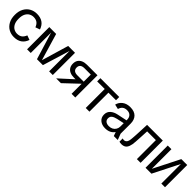

<svg xmlns="http://www.w3.org/2000/svg" viewBox="339 -1815 3120 3120"><g transform="rotate(45 1898.5 -255.5)"><path d="M277.4 12Q208.8 12 153.7 -19.2Q98.7 -50.4 66 -110.4Q33.4 -170.4 33.4 -255.7Q33.4 -341.2 66 -400.7Q98.7 -460.3 153.7 -491.5Q208.8 -522.7 277.4 -522.7Q359 -522.7 412.5 -486.6Q466 -450.5 491 -376L413.8 -348.3Q393.4 -401 360 -424.2Q326.6 -447.4 275.3 -447.4Q235.7 -447.4 200.6 -427.7Q165.6 -408.1 143.7 -366Q121.8 -323.8 121.8 -255.7Q121.8 -187.7 143.7 -145.1Q165.6 -102.6 200.6 -82.9Q235.7 -63.3 275.3 -63.3Q326.4 -63.3 359.8 -86.9Q393.2 -110.5 413.8 -163.2L491 -135.5Q466 -62 412.4 -25Q358.8 12 277.4 12Z M570.9 0V-510.7H728.4L866.3 -45L1004.1 -510.7H1161.6V0H1077.5V-468.5L934.5 0H798L655 -468.5V0Z M1593.4 0V-232.4H1542.4L1537.9 -212.5H1436Q1381.8 -212.5 1342.3 -230.1Q1302.9 -247.7 1282.2 -281.1Q1261.4 -314.5 1261.4 -361.6Q1261.4 -409.7 1282.2 -442.5Q1302.9 -475.4 1342.3 -493Q1381.8 -510.7 1436 -510.7H1678.4V0ZM1238.4 0 1522 -258.2 1620.4 -256.8 1348.5 0ZM1447.8 -278.6H1593.4V-441.8H1447.8Q1399 -441.8 1374 -421Q1349.1 -400.2 1349.1 -360.2Q1349.1 -320.3 1374 -299.4Q1399 -278.6 1447.8 -278.6Z M1918.8 0V-480.7H2003.8V0ZM1745 -436.6V-510.7H2177.6V-436.6Z M2373 12Q2298.8 12 2251.3 -27.5Q2203.9 -67 2203.9 -134.2Q2203.9 -199.7 2248.5 -238.6Q2293.2 -277.5 2361.3 -291.2L2575.2 -336.3V-271.6L2402.6 -234Q2350.7 -222.2 2321.8 -200.4Q2293 -178.7 2293 -138Q2293 -98.7 2319.8 -77.3Q2346.6 -55.9 2393.3 -55.9Q2433.7 -55.9 2464.5 -72.6Q2495.3 -89.4 2512.6 -119.3Q2530 -149.1 2530 -187.3V-337.2Q2530 -390.2 2501.7 -420.1Q2473.3 -450 2421.5 -450Q2370.4 -450 2340.8 -425.4Q2311.3 -400.8 2300.3 -357.6L2218.2 -376.5Q2232.7 -439.8 2286.1 -481.2Q2339.4 -522.7 2422.7 -522.7Q2517.5 -522.7 2566.2 -473.2Q2615 -423.7 2615 -335.3V-104.9L2654.9 0H2564L2539.3 -68.5Q2514.7 -30.1 2472.8 -9Q2431 12 2373 12Z M2741.8 7Q2727.6 7 2715.1 4.7Q2702.6 2.3 2693.6 -1V-75Q2701.4 -72 2709.8 -70.5Q2718.2 -69 2727 -69Q2758.3 -69 2777.9 -96Q2797.4 -123 2801.4 -191.5Q2803.4 -214.4 2804.8 -237.6Q2806.3 -260.7 2807.7 -284.7Q2809.1 -308.8 2810.1 -335.6L2817.9 -510.7H3179.3V0H3094.2V-486.3L3118.1 -436.6H2841.6L2895.8 -486.3L2888 -329Q2886.2 -289.4 2883.9 -254.7Q2881.7 -220 2879.7 -185.8Q2875.7 -114.6 2859.6 -72Q2843.5 -29.4 2814.7 -11.2Q2785.9 7 2741.8 7Z M3292.9 0V-510.7H3377V-60.1L3604.5 -510.7H3740.3V0H3656.1V-450.2L3428.8 0Z"/></g></svg>

Font: TikTok Sans Light
Style: Regular
Weight: 300
Version: Version 4.000